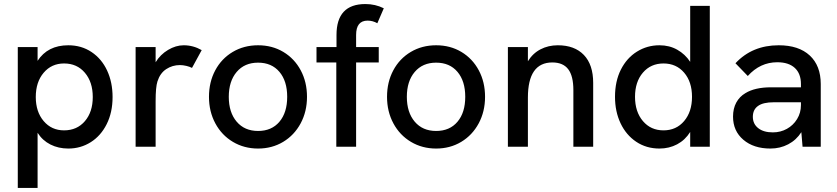

<svg xmlns="http://www.w3.org/2000/svg" viewBox="-20 -726 4143 950"><path d="M68 -493H166V-425Q216 -502 318 -502Q383 -502 433 -468.5Q483 -435 510 -377Q537 -319 537 -246Q537 -170 508 -112Q479 -54 429 -22.5Q379 9 318 9Q269 9 229.5 -11Q190 -31 166 -69V204H68ZM439 -246Q439 -320 400 -366Q361 -412 297 -412Q235 -412 196 -366Q157 -320 157 -246Q157 -173 196 -127Q235 -81 297 -81Q361 -81 400 -126.5Q439 -172 439 -246Z M651 -493H750V-418Q773 -456 811.5 -479Q850 -502 889 -502Q936 -502 978 -478L930 -390Q919 -396 902 -400Q885 -404 870 -404Q833 -404 802.5 -384Q772 -364 759 -323Q750 -295 750 -225V0H651Z M1014 -247Q1014 -320 1045 -378Q1076 -436 1131.5 -469Q1187 -502 1257 -502Q1327 -502 1382 -469Q1437 -436 1468 -378Q1499 -320 1499 -247Q1499 -174 1467.5 -115.5Q1436 -57 1381 -24Q1326 9 1257 9Q1188 9 1132.5 -24Q1077 -57 1045.5 -115.5Q1014 -174 1014 -247ZM1401 -247Q1401 -325 1362.5 -370.5Q1324 -416 1257 -416Q1190 -416 1151 -370Q1112 -324 1112 -247Q1112 -170 1151 -124Q1190 -78 1257 -78Q1324 -78 1362.5 -123.5Q1401 -169 1401 -247Z M1644 -417H1546V-493H1645V-553Q1645 -706 1788 -706Q1837 -706 1879 -685L1847 -611Q1824 -624 1799 -624Q1742 -624 1742 -553V-493H1854V-417H1742V0H1644Z M1895 -247Q1895 -320 1926 -378Q1957 -436 2012.5 -469Q2068 -502 2138 -502Q2208 -502 2263 -469Q2318 -436 2349 -378Q2380 -320 2380 -247Q2380 -174 2348.5 -115.5Q2317 -57 2262 -24Q2207 9 2138 9Q2069 9 2013.5 -24Q1958 -57 1926.5 -115.5Q1895 -174 1895 -247ZM2282 -247Q2282 -325 2243.5 -370.5Q2205 -416 2138 -416Q2071 -416 2032 -370Q1993 -324 1993 -247Q1993 -170 2032 -124Q2071 -78 2138 -78Q2205 -78 2243.5 -123.5Q2282 -169 2282 -247Z M2493 -493H2592V-423Q2616 -462 2654.5 -482Q2693 -502 2740 -502Q2823 -502 2869 -454Q2915 -406 2915 -316V0H2817V-280Q2817 -350 2791.5 -383.5Q2766 -417 2713 -417Q2592 -417 2592 -243V0H2493Z M3023 -247Q3023 -324 3052 -381.5Q3081 -439 3131.5 -470.5Q3182 -502 3243 -502Q3292 -502 3331 -480Q3370 -458 3395 -420V-697H3492V0H3395V-73Q3370 -33 3330.5 -12Q3291 9 3243 9Q3178 9 3128 -24.5Q3078 -58 3050.5 -116Q3023 -174 3023 -247ZM3404 -247Q3404 -321 3365 -366.5Q3326 -412 3263 -412Q3200 -412 3161 -366.5Q3122 -321 3122 -247Q3122 -173 3161 -127Q3200 -81 3263 -81Q3326 -81 3365 -127Q3404 -173 3404 -247Z M3945 -72Q3920 -33 3880 -12Q3840 9 3792 9Q3709 9 3658 -34.5Q3607 -78 3607 -149Q3607 -189 3623 -218.5Q3639 -248 3668 -265Q3715 -294 3795 -294H3943V-310Q3943 -362 3912.5 -390Q3882 -418 3826 -418Q3741 -418 3680 -350L3619 -413Q3702 -502 3833 -502Q3932 -502 3986.5 -451.5Q4041 -401 4041 -310V0H3951ZM3804 -71Q3842 -71 3873.5 -88.5Q3905 -106 3924 -137Q3943 -168 3943 -206V-220H3809Q3756 -220 3731 -202Q3705 -184 3705 -148Q3705 -113 3731.5 -92Q3758 -71 3804 -71Z"/></svg>

Font: Hanken Grotesk Medium
Style: Regular
Weight: 500
Designer: Alfredo Marco Pradil
Foundry: Hanken Design Co.
Version: Version 3.014